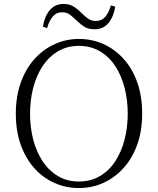

<svg xmlns="http://www.w3.org/2000/svg" viewBox="-20 -936 799 971"><path d="M197 -801Q205 -853 231.5 -884.5Q258 -916 301 -916Q331 -916 352 -903Q373 -890 389 -873Q407 -856 423.5 -843Q440 -830 465 -830Q494 -830 512 -850.5Q530 -871 541 -909L563 -902Q554 -850 528 -819Q502 -788 458 -788Q427 -788 407 -800.5Q387 -813 371 -829Q353 -846 336 -860Q319 -874 293 -874Q266 -874 247.5 -853Q229 -832 218 -794ZM379 15Q314 15 256 -10.5Q198 -36 154 -85Q110 -134 85 -203.5Q60 -273 60 -361Q60 -448 85 -518Q110 -588 154 -637Q198 -686 256 -712.5Q314 -739 379 -739Q445 -739 502.5 -713.5Q560 -688 604.5 -639Q649 -590 674 -520Q699 -450 699 -361Q699 -274 674 -204.5Q649 -135 604.5 -86Q560 -37 502.5 -11Q445 15 379 15ZM379 -18Q439 -18 485.5 -45.5Q532 -73 563 -120.5Q594 -168 610 -230Q626 -292 626 -361Q626 -430 610 -492Q594 -554 563 -601.5Q532 -649 485.5 -676.5Q439 -704 379 -704Q319 -704 273 -676.5Q227 -649 195.5 -601.5Q164 -554 148 -492Q132 -430 132 -361Q132 -292 148 -230Q164 -168 195.5 -120.5Q227 -73 273 -45.5Q319 -18 379 -18Z"/></svg>

Font: Noto Serif JP
Style: Regular
Weight: 200
Designer: Ryoko NISHIZUKA 西塚涼子 (kana & ideographs); Frank Grießhammer (Latin, Greek & Cyrillic); Wenlong ZHANG 张文龙 (bopomofo); San
Foundry: Adobe
Version: Version 2.001;hotconv 1.1.0;makeotfexe 2.6.0